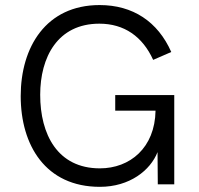

<svg xmlns="http://www.w3.org/2000/svg" viewBox="-20 -721 777 751"><path d="M370.6 9.8C487.8 9.8 568.4 -55.2 596.2 -126L597.2 0H661.6V-349.1H430.7V-288.1H588.4C585.9 -142.6 488.3 -62.5 370.6 -62.5C205.1 -62.5 137.2 -195.3 137.2 -350.1C137.2 -497.1 205.1 -628.4 368.7 -628.4C465.8 -628.4 537.6 -578.1 579.1 -486.8L649.9 -517.6C597.2 -636.7 499.5 -701.2 369.6 -701.2C160.2 -701.2 61 -537.1 61 -345.2C61 -152.8 158.2 9.8 370.6 9.8Z"/></svg>

Font: HK Grotesk
Style: Regular
Weight: 400
Designer: Alfredo Marco Pradil and Stefan Peev
Foundry: Hanken Design Co.
Version: Version 1.045;PS 001.045;hotconv 1.0.88;makeotf.lib2.5.64775